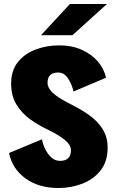

<svg xmlns="http://www.w3.org/2000/svg" viewBox="-20 -934 590 965"><path d="M274 11Q175 11 108.2 -37.2Q41.5 -85.5 25.5 -165L191 -234Q195 -210 207.2 -184.8Q219.5 -159.5 238.2 -142.5Q257 -125.5 281.5 -125.5Q336.5 -125.5 336.5 -178.5Q336.5 -206.5 304.2 -232Q272 -257.5 225 -280Q177.5 -302 134.2 -332.5Q91 -363 63.5 -407.2Q36 -451.5 36 -514Q36 -579.5 70 -622Q104 -664.5 159.2 -685.2Q214.5 -706 278 -706Q341.5 -706 391 -683.8Q440.5 -661.5 471.8 -624.8Q503 -588 513 -543.5L349.5 -474Q342 -508.5 322.5 -539Q303 -569.5 272.5 -569.5Q219 -569.5 219 -518.5Q219 -492.5 243.5 -469Q268 -445.5 316 -420.5Q349.5 -403.5 385.2 -383.2Q421 -363 451.8 -336.5Q482.5 -310 501.8 -274.8Q521 -239.5 521 -192.5Q521 -122 485.2 -77Q449.5 -32 393 -10.5Q336.5 11 274 11ZM344 -757H186L331.5 -914H517.5Z"/></svg>

Font: Trispace SemiCondensed ExtraBold
Style: Regular
Weight: 800
Width: 4
Designer: Tyler Finck
Foundry: Etcetera Type Company
Version: Version 1.210; ttfautohint (v1.8.3)